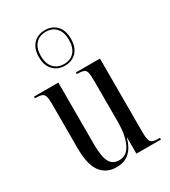

<svg xmlns="http://www.w3.org/2000/svg" viewBox="-199 -914 908 1023"><g transform="rotate(-30 255.0 -402.0)"><path d="M212 10Q149 10 115 -35.5Q81 -81 81 -184V-454Q81 -485 76.5 -500.5Q72 -516 59 -521Q46 -526 20 -526H17V-536H167V-157Q167 -81 184.5 -48Q202 -15 242 -15Q289 -15 313 -64.5Q337 -114 337 -197V-447Q337 -482 333.5 -498.5Q330 -515 317 -520.5Q304 -526 277 -526H275V-536H423V-84Q423 -52 427.5 -36Q432 -20 445.5 -15Q459 -10 486 -10H489V0H338V-98H336Q323 -47 292.5 -18.5Q262 10 212 10ZM244 -596Q200 -596 172.5 -624.5Q145 -653 145 -705Q145 -757 172.5 -785.5Q200 -814 244 -814Q288 -814 315 -785.5Q342 -757 342 -705Q342 -653 315 -624.5Q288 -596 244 -596ZM244 -606Q284 -606 307 -632Q330 -658 330 -705Q330 -752 307 -778Q284 -804 244 -804Q204 -804 180.5 -778Q157 -752 157 -705Q157 -658 180.5 -632Q204 -606 244 -606Z"/></g></svg>

Font: Noto Serif Display ExtraCondensed
Style: Regular
Weight: 400
Width: 2
Designer: Monotype Design Team
Foundry: Monotype Imaging Inc.
Version: Version 2.009